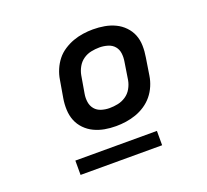

<svg xmlns="http://www.w3.org/2000/svg" viewBox="-94 -806 787 730"><g transform="rotate(-20 300.0 -441.0)"><path d="M306 -317Q282 -317 260 -321Q238 -325 218 -334.5Q198 -344 182.5 -360Q167 -376 159 -396Q151 -416 150 -439.5Q149 -463 153 -486L165 -556Q168 -576 176.5 -596Q185 -616 198 -632.5Q211 -649 229.5 -661Q248 -673 267.5 -680Q287 -687 307.5 -690Q328 -693 348 -693Q372 -693 394.5 -689Q417 -685 437 -675.5Q457 -666 472.5 -650Q488 -634 496 -614Q504 -594 504.5 -570.5Q505 -547 501 -524L490 -454Q487 -434 478.5 -414Q470 -394 456.5 -377.5Q443 -361 425 -349Q407 -337 387 -330Q367 -323 346.5 -320Q326 -317 306 -317ZM306 -390Q323 -390 340 -393.5Q357 -397 372 -407Q387 -417 396 -433Q405 -449 408 -466L419 -536Q422 -553 420 -569.5Q418 -586 408 -598Q398 -610 381.5 -615Q365 -620 348 -620Q331 -620 314 -616.5Q297 -613 282.5 -603Q268 -593 259 -577Q250 -561 247 -544L235 -474Q232 -457 234.5 -440.5Q237 -424 247 -412Q257 -400 273 -395Q289 -390 306 -390ZM445 -189H115V-247H445Z"/></g></svg>

Font: Iosevka Aile Medium Oblique
Style: Regular
Weight: 500
Italic angle: -9°
Designer: Belleve Invis
Foundry: Belleve Invis
Version: Version 31.1.0; ttfautohint (v1.8.4)